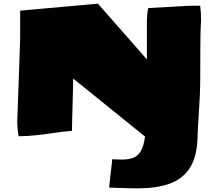

<svg xmlns="http://www.w3.org/2000/svg" viewBox="-20 -738 1179 1060"><path d="M743.7 301.8Q726.6 301.8 701.9 301.3Q677.2 300.8 652.1 300Q627 299.3 607.7 298.6Q588.4 297.9 582.5 297.4V296.9Q582.5 292.5 585.2 270.3Q587.9 248 591.1 219.7Q594.2 191.4 596.9 168.7Q599.6 146 599.6 141.1Q613.8 141.6 627 142.3Q640.1 143.1 652.3 143.1Q685.1 143.1 711.2 135Q737.3 127 755.1 99.9Q772.9 72.8 780.8 16.1L384.3 -304.2Q382.3 -221.2 380.9 -168.2Q379.4 -115.2 378.7 -84.7Q377.9 -54.2 377.7 -40.3Q377.4 -26.4 377.4 -21V-15.6Q340.8 -13.2 291 -5.9Q241.2 1.5 187 7.8Q132.8 14.2 82.5 14.2Q79.6 -4.4 77.4 -24.4Q75.2 -44.4 75.2 -66.9Q79.1 -173.3 83.3 -292Q87.4 -410.6 91.3 -525.9V-679.2L520.5 -717.8Q525.4 -712.4 547.1 -687.5Q568.8 -662.6 600.8 -626.5Q632.8 -590.3 668.2 -550Q703.6 -509.8 736.1 -472.7Q768.6 -435.5 791 -409.7V-624.5Q792 -644.5 793.2 -661.6Q794.4 -678.7 798.8 -693.4L1011.2 -705.6Q1029.3 -706.1 1048.1 -706.3Q1066.9 -706.5 1085 -706.5Q1087.4 -688.5 1088.9 -668Q1090.3 -647.5 1090.3 -624Q1087.9 -595.7 1086.9 -550Q1085.9 -504.4 1085.9 -467.8Q1085.9 -391.1 1085.7 -343Q1085.4 -294.9 1085 -264.6Q1084.5 -234.4 1083.3 -211.7Q1082 -189 1080.6 -163.8Q1079.1 -138.7 1076.7 -101.3Q1074.2 -64 1071.3 -3.4L1070.3 32.7Q1065.4 133.3 1025.9 192.4Q986.3 251.5 915 276.6Q843.8 301.8 743.7 301.8Z"/></svg>

Font: Seymour One
Style: Regular
Weight: 400
Designer: Vernon Adams
Foundry: Vernon Adams
Version: Version 1.100; ttfautohint (v1.8.4.7-5d5b);gftools[0.9.33]